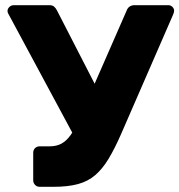

<svg xmlns="http://www.w3.org/2000/svg" viewBox="-20 -720 691 740"><path d="M133 0Q122 0 115 -7.5Q108 -15 108 -25V-131Q108 -142 115 -149Q122 -156 133 -156H171Q198 -156 217 -166.5Q236 -177 251.5 -198.5Q267 -220 282 -254L468 -679Q472 -690 480 -695Q488 -700 498 -700H629Q638 -700 644.5 -693.5Q651 -687 651 -679Q651 -675 649.5 -670Q648 -665 646 -661L447 -204Q422 -147 398.5 -108Q375 -69 347 -45Q319 -21 280.5 -10.5Q242 0 186 0ZM274 -180 11 -669Q9 -673 9 -678Q9 -686 16 -693Q23 -700 33 -700H171Q182 -700 188.5 -694.5Q195 -689 200 -679L366 -356Z"/></svg>

Font: DVN-Rubik
Style: Bold
Weight: 700
Designer: Hubert and Fischer
Foundry: Hubert & Fischer
Version: Version 2.102